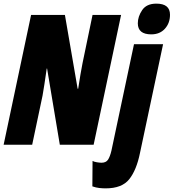

<svg xmlns="http://www.w3.org/2000/svg" viewBox="-25 -796 955 1056"><path d="M-5 0H152L209 -270Q214 -296 219.5 -334Q225 -372 232 -419H234L304 0H490L641 -714H484L429 -449Q418 -394 405 -308H402L332 -714H146ZM807 -607Q854 -607 882 -638Q910 -669 910 -715Q910 -776 835 -776Q781 -776 757 -740.5Q733 -705 733 -668Q733 -607 807 -607ZM556 240Q646 240 686 189.5Q726 139 745 45L872 -553H712L588 32Q580 66 569 82.5Q558 99 533 99Q524 99 508 96.5Q492 94 484 89L483 229Q503 236 521 238Q539 240 556 240Z"/></svg>

Font: Noto Sans Display Condensed Black
Style: Italic
Weight: 900
Width: 3
Italic angle: -192°
Designer: Monotype Design Team
Foundry: Monotype Imaging Inc.
Version: Version 1.900